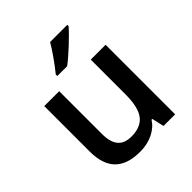

<svg xmlns="http://www.w3.org/2000/svg" viewBox="-210 -905 1054 1054"><g transform="rotate(-45 317.5 -378.0)"><path d="M462.9 0 446.8 -70.8H440.9Q417 -33.2 372.8 -11.7Q328.6 9.8 272 9.8Q173.8 9.8 125.5 -39.1Q77.1 -87.9 77.1 -187V-540H192.9V-207Q192.9 -145 218.3 -114Q243.7 -83 297.9 -83Q370.1 -83 404.1 -126.2Q438 -169.4 438 -271V-540H553.2V0ZM244.6 -606V-618.2Q272.5 -652.3 302 -694.3Q331.5 -736.3 348.6 -766.1H481.9V-755.9Q456.5 -726.1 406 -679Q355.5 -631.8 320.8 -606Z"/></g></svg>

Font: f2_52653          
Style: Regular
Weight: 600
Foundry: Ascender Corporation
Version: Version 1.10